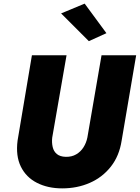

<svg xmlns="http://www.w3.org/2000/svg" viewBox="-20 -1005 771 1059"><path d="M156 -700 77 -230Q66 -145 95 -86Q124 -27 184 3.5Q244 34 323 34Q406 34 475.5 3.5Q545 -27 591.5 -86Q638 -145 651 -230L731 -700H540L462 -247Q456 -217 440.5 -192.5Q425 -168 400 -153.5Q375 -139 342 -140Q311 -141 293.5 -155.5Q276 -170 270.5 -194.5Q265 -219 268 -246L347 -700ZM317 -931 470 -778 567 -822 447 -985Z"/></svg>

Font: Jost ExtraBold
Style: Italic
Weight: 800
Italic angle: -5°
Version: Version 3.710